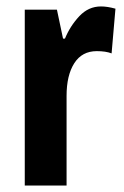

<svg xmlns="http://www.w3.org/2000/svg" viewBox="-20 -577 387 597"><path d="M294 -557Q314 -557 339 -550L327 -411Q309 -418 281 -418Q235 -418 211 -380.5Q187 -343 187 -279V0H57V-547H157L176 -457H182Q198 -496 226.5 -526.5Q255 -557 294 -557Z"/></svg>

Font: Noto Sans Arabic ExtCond
Style: Bold
Weight: 700
Width: 2
Designer: Monotype Design Team, Nadine Chahine, Nizar Qandah and Khaled Hosny
Foundry: Monotype Imaging Inc.
Version: Version 2.012; ttfautohint (v1.8.4.7-5d5b)